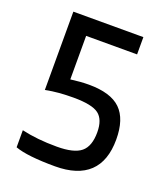

<svg xmlns="http://www.w3.org/2000/svg" viewBox="-120 -711 697 804"><g transform="rotate(20 228.0 -309.5)"><path d="M421 -185Q421 -89 370 -40.5Q319 8 218 8Q157 8 112 3Q67 -2 40 -12V-88Q75 -80 113.5 -76Q152 -72 197 -72Q273 -72 304.5 -98Q336 -124 336 -186Q336 -243 306 -266Q276 -289 193 -289Q159 -289 129 -286.5Q99 -284 69 -278V-627H381V-550H154V-356Q177 -359 196.5 -360.5Q216 -362 235 -362Q333 -362 377 -319Q421 -276 421 -185Z"/></g></svg>

Font: Blinker
Style: Regular
Weight: 400
Designer: Juergen Huber
Foundry: supertype
Version: Version 1.017;hotconv 1.0.117;makeotfexe 2.5.65602